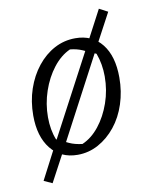

<svg xmlns="http://www.w3.org/2000/svg" viewBox="-81 -664 666 838"><g transform="rotate(-10 251.5 -245.5)"><path d="M162 -34 84 112 47 95 124 -53ZM214 9Q139 9 95.5 -45.5Q52 -100 52 -193Q52 -256 70.5 -310.5Q89 -365 122 -406.5Q155 -448 198 -471Q241 -494 291 -494Q366 -494 408.5 -440.5Q451 -387 451 -292Q451 -230 433 -175Q415 -120 382 -79Q349 -38 306 -14.5Q263 9 214 9ZM242 -34Q284 -52 317 -93.5Q350 -135 369.5 -191Q389 -247 389 -308Q389 -335 384.5 -361Q380 -387 371 -411Q338 -426 314 -436.5Q290 -447 260 -450Q218 -431 185 -388.5Q152 -346 133 -290Q114 -234 114 -175Q114 -147 118.5 -121.5Q123 -96 132 -74Q163 -59 186 -48.5Q209 -38 242 -34ZM338 -457 415 -603 453 -583 375 -437ZM124 -53 338 -457 375 -437 162 -34Z"/></g></svg>

Font: Piazzolla Thin Light
Style: Italic
Weight: 300
Italic angle: -11.3°
Version: Version 2.005